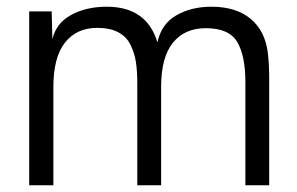

<svg xmlns="http://www.w3.org/2000/svg" viewBox="-20 -552 884 572"><path d="M298 -532Q417 -532 449 -426Q461 -481 505.5 -506.5Q550 -532 610 -532Q683 -532 726.5 -496Q770 -460 778 -394Q782 -358 782 -319V0H711V-309Q711 -385 687 -426.5Q663 -468 593 -468Q530 -468 495 -424.5Q460 -381 460 -293V0H389V-304Q389 -340 385 -366.5Q381 -393 369 -418Q357 -443 332 -456Q307 -469 270 -469Q208 -469 173.5 -425Q139 -381 139 -293V0H67V-518H134L136 -435Q147 -483 192 -507.5Q237 -532 298 -532Z"/></svg>

Font: Nacelle Light
Style: Regular
Weight: 300
Designer: Sora Sagano
Foundry: Sora Sagano
Version: Version 1.000;FEAKit 1.0